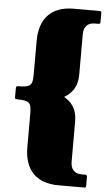

<svg xmlns="http://www.w3.org/2000/svg" viewBox="-63 -820 591 1041"><g transform="rotate(5 233.0 -299.5)"><path d="M356 -169C356 -246 322 -277 285 -299C322 -322 356 -353 356 -430V-647C356 -688 378 -710 416 -710H436C442 -710 446 -713 446 -721V-770C446 -776 443 -780 436 -780H296C171 -780 110 -708 110 -589V-415C110 -350 106 -335 30 -335C23 -335 20 -332 20 -324V-274C20 -268 22 -264 30 -264C106 -264 110 -249 110 -184V-10C110 109 171 181 296 181H436C443 181 446 178 446 171V122C446 114 442 111 436 111H416C378 111 356 89 356 48Z"/></g></svg>

Font: Fascinate
Style: Regular
Weight: 900
Designer: Astigmatic (AOETI)
Foundry: Astigmatic (AOETI)
Version: Version 1.000